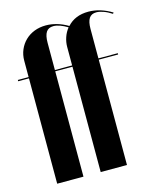

<svg xmlns="http://www.w3.org/2000/svg" viewBox="-108 -785 709 861"><g transform="rotate(-15 246.5 -354.5)"><path d="M374 0V-489H464V-495H374V-632Q374 -665 384.5 -681Q395 -697 418 -697Q432 -697 450.5 -690.5Q469 -684 489 -671L493 -676Q467 -692 439.5 -700.5Q412 -709 384 -709Q353 -709 328.5 -699Q304 -689 286 -669Q261 -684 235 -691.5Q209 -699 184 -699Q155 -699 130.5 -689.5Q106 -680 88 -662.5Q70 -645 60 -621.5Q50 -598 50 -571V-495H0V-489H50V0H172V-489H252V0ZM172 -622Q172 -655 182.5 -671Q193 -687 216 -687Q230 -687 246.5 -681Q263 -675 281 -664Q267 -647 259.5 -625Q252 -603 252 -581V-495H172Z"/></g></svg>

Font: Moniqa Black
Style: Regular
Weight: 900
Designer: Rajesh Rajput
Foundry: Rajesh Rajput
Version: Version 1.000